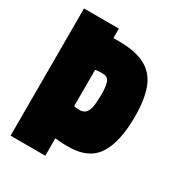

<svg xmlns="http://www.w3.org/2000/svg" viewBox="-168 -807 845 915"><g transform="rotate(30 254.0 -350.0)"><path d="M27 0V-700H219V-648Q226 -648 234 -648Q242 -648 248 -648Q342 -648 396 -618.5Q450 -589 472.5 -528.5Q495 -468 495 -376Q495 -233 448 -162.5Q401 -92 293 -92Q274 -92 265.5 -92Q257 -92 247.5 -93Q238 -94 218 -96V0ZM249 -270Q275 -270 286.5 -286.5Q298 -303 301 -329.5Q304 -356 304 -387Q304 -433 295 -454.5Q286 -476 261 -476Q253 -476 243.5 -476Q234 -476 219 -473V-273Q230 -271 236 -270.5Q242 -270 249 -270Z"/></g></svg>

Font: Georama Condensed Black
Style: Regular
Weight: 900
Width: 3
Designer: Jean-Baptiste Levee
Foundry: Production Type
Version: Version 1.000